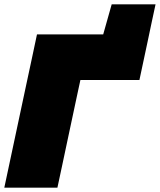

<svg xmlns="http://www.w3.org/2000/svg" viewBox="-28 -873 744 893"><path d="M-8 0Q4 -56.5 15 -108Q26 -159.5 41 -230L93 -474Q108 -544.5 119.8 -599Q131.5 -653.5 144 -713H452L491.5 -853H695.5Q686 -809.5 677 -767Q668 -724.5 659 -681.5Q649.5 -637.5 639.8 -591.5Q630 -545.5 620.5 -501H346Q342.5 -485.5 339 -468.8Q335.5 -452 331.5 -434L288 -230Q273 -159 262 -107.5Q251 -56 239 0Z"/></svg>

Font: Commissioner Black
Style: Italic
Weight: 900
Italic angle: -12°
Designer: Kostas Bartsokas
Foundry: Kostas Bartsokas
Version: Version 1.000; ttfautohint (v1.8.3)